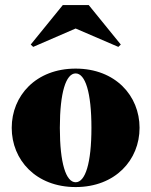

<svg xmlns="http://www.w3.org/2000/svg" viewBox="-20 -748 612 778"><path d="M286.5 -632.5 459.5 -558 469.5 -567.5 339.5 -727.5H234.5L104.5 -567.5L114.5 -558ZM27.5 -230C27.5 -100 125.5 10 286.5 10C447.5 10 545.5 -100 545.5 -230C545.5 -360 447.5 -470 286.5 -470C125.5 -470 27.5 -360 27.5 -230ZM222.5 -230C222.5 -374 247.5 -450.5 286.5 -450.5C325.5 -450.5 350.5 -374 350.5 -230C350.5 -86 325.5 -9.5 286.5 -9.5C247.5 -9.5 222.5 -86 222.5 -230Z"/></svg>

Font: Bodoni* 11pt Fatface
Style: Regular
Weight: 900
Version: Version 2.3